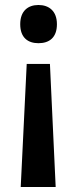

<svg xmlns="http://www.w3.org/2000/svg" viewBox="-20 -565 309 769"><path d="M208 -468C208 -521 176 -545 134 -545C92 -545 61 -521 61 -468C61 -414 92 -392 134 -392C177 -392 208 -414 208 -468ZM87 -309 63 184H203L180 -309Z"/></svg>

Font: Noto Sans Kannada SemiCondensed SemiBold
Style: Regular
Weight: 600
Width: 4
Designer: Jelle Bosma - Monotype Design Team
Foundry: Monotype Imaging Inc.
Version: Version 2.005